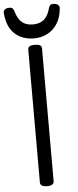

<svg xmlns="http://www.w3.org/2000/svg" viewBox="-81 -1174 500 1223"><g transform="rotate(-5 169.0 -562.5)"><path d="M169 14Q147 14 136 7Q125 0 125 -14V-863Q125 -877 136 -883.5Q147 -890 169 -890Q191 -890 202 -883.5Q213 -877 213 -863V-14Q213 0 202 7Q191 14 169 14ZM169 -931Q93 -931 45 -975.5Q-3 -1020 -10 -1110Q-11 -1122 -1 -1130.5Q9 -1139 28 -1139Q44 -1139 50 -1131.5Q56 -1124 60 -1110Q73 -1065 99 -1042.5Q125 -1020 169 -1020Q213 -1020 239.5 -1042.5Q266 -1065 278 -1110Q282 -1124 287.5 -1131.5Q293 -1139 309 -1139Q328 -1139 338.5 -1130.5Q349 -1122 348 -1110Q344 -1053 319.5 -1013Q295 -973 256 -952Q217 -931 169 -931Z"/></g></svg>

Font: Playwrite GB S
Style: Regular
Weight: 400
Designer: Veronika Burian, José Scaglione
Foundry: TypeTogether
Version: Version 1.000